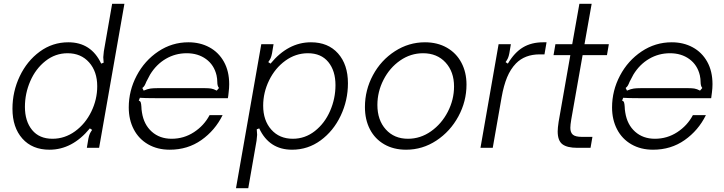

<svg xmlns="http://www.w3.org/2000/svg" viewBox="-20 -783 3837 1017"><path d="M46 -207Q46 -298 84.5 -379Q123 -460 190.5 -509.5Q258 -559 342 -559Q463 -559 516 -446L529 -451Q527 -475 527 -480Q527 -487 530 -511L574 -763H639L505 0H440L448 -48Q451 -64 455.5 -74Q460 -84 468 -95L456 -103Q363 10 242 10Q151 10 98.5 -49Q46 -108 46 -207ZM495 -326Q495 -404 452 -452.5Q409 -501 338 -501Q273 -501 221 -460Q169 -419 140.5 -353.5Q112 -288 112 -217Q112 -141 150 -94.5Q188 -48 258 -48Q323 -48 377.5 -87.5Q432 -127 463.5 -191.5Q495 -256 495 -326Z M662 -214Q662 -303 704 -382.5Q746 -462 818.5 -510.5Q891 -559 978 -559Q1040 -559 1089 -532.5Q1138 -506 1166 -456Q1194 -406 1194 -337Q1194 -316 1191 -293Q1189 -272 1187 -263H803Q746 -263 721 -265L715 -250Q723 -248 725.5 -240.5Q728 -233 729 -217Q729 -204 732 -187Q742 -123 784 -85.5Q826 -48 889 -48Q954 -48 1007.5 -83Q1061 -118 1090 -173H1159Q1119 -92 1046.5 -41Q974 10 879 10Q814 10 764.5 -18.5Q715 -47 688.5 -98Q662 -149 662 -214ZM741 -303Q762 -312 777 -314Q792 -316 812 -316H1067Q1085 -316 1098 -314Q1111 -312 1128 -303L1140 -317Q1131 -327 1131 -349Q1131 -365 1127 -384Q1114 -439 1071.5 -470Q1029 -501 969 -501Q909 -501 858.5 -471.5Q808 -442 775 -388Q769 -378 755 -350Q750 -337 745.5 -329.5Q741 -322 734 -317Z M1823 -342Q1823 -251 1784.5 -170Q1746 -89 1678.5 -39.5Q1611 10 1527 10Q1406 10 1353 -103L1340 -98Q1342 -74 1342 -69Q1342 -62 1339 -38L1295 214H1230L1364 -549H1429L1421 -501Q1418 -485 1413.5 -475Q1409 -465 1401 -454L1413 -446Q1506 -559 1627 -559Q1718 -559 1770.5 -500Q1823 -441 1823 -342ZM1374 -223Q1374 -145 1417 -96.5Q1460 -48 1531 -48Q1596 -48 1648 -89Q1700 -130 1728.5 -195.5Q1757 -261 1757 -332Q1757 -408 1719 -454.5Q1681 -501 1611 -501Q1546 -501 1491.5 -461.5Q1437 -422 1405.5 -357.5Q1374 -293 1374 -223Z M1913 -216Q1913 -306 1955.5 -385Q1998 -464 2071.5 -511.5Q2145 -559 2231 -559Q2297 -559 2347 -530.5Q2397 -502 2424 -451Q2451 -400 2451 -335Q2451 -246 2408 -166.5Q2365 -87 2291.5 -38.5Q2218 10 2131 10Q2065 10 2015.5 -18.5Q1966 -47 1939.5 -98Q1913 -149 1913 -216ZM2385 -325Q2385 -403 2340 -452Q2295 -501 2221 -501Q2155 -501 2099.5 -462.5Q2044 -424 2011.5 -360.5Q1979 -297 1979 -227Q1979 -147 2023.5 -97.5Q2068 -48 2141 -48Q2207 -48 2263 -87.5Q2319 -127 2352 -191Q2385 -255 2385 -325Z M2525 0 2621 -549H2686L2678 -501Q2675 -485 2670.5 -475Q2666 -465 2658 -454L2670 -446Q2705 -505 2750 -532Q2795 -559 2857 -559H2875L2864 -495H2839Q2760 -495 2713 -447Q2684 -417 2666 -373.5Q2648 -330 2637 -268L2590 0Z M3038 0Q2984 0 2959 -19Q2934 -38 2934 -87Q2934 -105 2939 -138L3001 -491H2912L2922 -549H3011L3049 -763H3114L3076 -549H3205L3195 -491H3066L3006 -151Q3001 -121 3001 -106Q3001 -81 3014.5 -69.5Q3028 -58 3063 -58H3118L3108 0Z M3222 -214Q3222 -303 3264 -382.5Q3306 -462 3378.5 -510.5Q3451 -559 3538 -559Q3600 -559 3649 -532.5Q3698 -506 3726 -456Q3754 -406 3754 -337Q3754 -316 3751 -293Q3749 -272 3747 -263H3363Q3306 -263 3281 -265L3275 -250Q3283 -248 3285.5 -240.5Q3288 -233 3289 -217Q3289 -204 3292 -187Q3302 -123 3344 -85.5Q3386 -48 3449 -48Q3514 -48 3567.5 -83Q3621 -118 3650 -173H3719Q3679 -92 3606.5 -41Q3534 10 3439 10Q3374 10 3324.5 -18.5Q3275 -47 3248.5 -98Q3222 -149 3222 -214ZM3301 -303Q3322 -312 3337 -314Q3352 -316 3372 -316H3627Q3645 -316 3658 -314Q3671 -312 3688 -303L3700 -317Q3691 -327 3691 -349Q3691 -365 3687 -384Q3674 -439 3631.5 -470Q3589 -501 3529 -501Q3469 -501 3418.5 -471.5Q3368 -442 3335 -388Q3329 -378 3315 -350Q3310 -337 3305.5 -329.5Q3301 -322 3294 -317Z"/></svg>

Font: Open Sauce Sans Light Italic
Style: Regular
Weight: 300
Italic angle: -10°
Designer: Alfredo Marco Pradil
Foundry: Creative Sauce Fz LLC
Version: Version 1.477